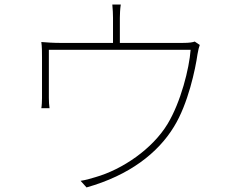

<svg xmlns="http://www.w3.org/2000/svg" viewBox="-20 -805 1040 841"><path d="M855 -608 833 -623C825 -620 812 -617 779 -617H505V-727C505 -740 506 -766 509 -785H472C474 -766 475 -740 475 -727V-617H246C214 -617 185 -619 161 -621C164 -601 164 -573 164 -553C164 -521 164 -406 164 -375C164 -363 163 -341 161 -331H197C195 -342 194 -363 194 -376C194 -406 194 -539 194 -587H815C809 -505 772 -358 714 -262C648 -153 517 -63 398 -29C376 -22 354 -16 333 -13L359 16C547 -37 672 -135 742 -250C804 -350 836 -503 845 -567C848 -585 852 -601 855 -608Z"/></svg>

Font: Noto Sans CJK SC Thin
Style: Regular
Weight: 100
Designer: Ryoko NISHIZUKA 西塚涼子 (kana, bopomofo & ideographs); Paul D. Hunt (Latin, Greek & Cyrillic); Sandoll Communications 산돌커뮤니
Foundry: Adobe
Version: Version 2.004;hotconv 1.0.118;makeotfexe 2.5.65603